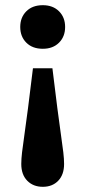

<svg xmlns="http://www.w3.org/2000/svg" viewBox="-20 -547 330 740"><path d="M145 -527Q184 -527 207.5 -503.5Q231 -480 231 -443Q231 -406 207.5 -382.5Q184 -359 145 -359Q105 -359 81.5 -382.5Q58 -406 58 -443Q58 -480 81.5 -503.5Q105 -527 145 -527ZM182 -284Q193 -193 201 -130.5Q209 -68 215 -27Q221 14 224 40Q227 66 227 85Q227 126 204.5 149.5Q182 173 145 173Q108 173 85 149.5Q62 126 62 85Q62 66 65 40Q68 14 74 -27Q80 -68 88 -130.5Q96 -193 107 -284Z"/></svg>

Font: Montagu Slab 16pt Medium
Style: Regular
Weight: 500
Designer: Florian Karsten
Foundry: Florian Karsten
Version: Version 1.000; ttfautohint (v1.8.3)